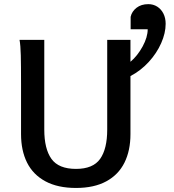

<svg xmlns="http://www.w3.org/2000/svg" viewBox="-20 -908 851 940"><path d="M352.1 12.2Q262.7 12.2 202.4 -20.3Q142.1 -52.7 112.5 -111.8Q83 -170.9 83 -251.5V-500.5Q83 -587.4 81.8 -637Q80.6 -686.5 75.7 -712.9H196.8V-273.4Q196.8 -179.2 231.9 -130.1Q267.1 -81.1 352.1 -81.1Q435.5 -81.1 470.2 -130.1Q504.9 -179.2 504.9 -273.4V-712.9H618.7V-605.5Q653.3 -634.8 678.2 -680.4Q703.1 -726.1 703.1 -764.6H619.6V-825.7Q625.5 -852.1 648.4 -869.9Q671.4 -887.7 706.1 -887.7Q730.5 -887.7 749.8 -875.5Q769 -863.3 780 -841.6Q791 -819.8 791 -791.5Q791 -746.1 769 -696.5Q747.1 -647 707.8 -604.2Q668.5 -561.5 618.7 -535.6V-251.5Q618.7 -170.9 589.4 -111.8Q560.1 -52.7 500.5 -20.3Q440.9 12.2 352.1 12.2Z"/></svg>

Font: Lesson One Medium
Style: Regular
Weight: 500
Designer: But Ko, Victor Gaultney, Annie Olsen, Julie Remington, Don Collingsworth, Eric Hays, Becca Hirsbrunner
Version: Version 1.100